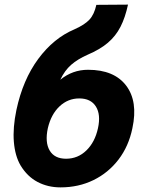

<svg xmlns="http://www.w3.org/2000/svg" viewBox="-20 -795 640 831"><path d="M242 16Q187 16 142.5 -7.5Q98 -31 69 -79Q45 -120 40 -181Q35 -242 51 -319Q79 -450 145.5 -540Q212 -630 302 -668Q347 -688 367.5 -710.5Q388 -733 397 -774L534 -775Q522 -719 501.5 -679Q481 -639 447 -610Q413 -581 359 -558Q316 -539 288 -514.5Q260 -490 241 -450Q294 -493 361 -493Q474 -493 526 -424.5Q578 -356 553 -240Q537 -162 493 -104.5Q449 -47 384.5 -15.5Q320 16 242 16ZM266 -108Q317 -108 354 -144Q391 -180 404 -240Q417 -299 395 -334Q373 -369 323 -369Q274 -369 237.5 -334.5Q201 -300 187 -240Q174 -179 195 -143.5Q216 -108 266 -108Z"/></svg>

Font: Geist Mono Black
Style: Italic
Weight: 900
Italic angle: -12°
Monospace: yes
Designer: Basement.studio, Andrés Briganti, Mateo Zaragoza
Foundry: Basement.studio, Vercel, Andrés Briganti, Guido Ferreyra, Mateo Zaragoza
Version: Version 1.500; ttfautohint (v1.8.4.7-5d5b)